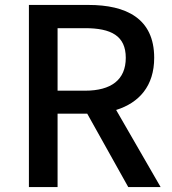

<svg xmlns="http://www.w3.org/2000/svg" viewBox="-20 -757 696 777"><path d="M213 -390V-643H324C430 -643 489 -612 489 -523C489 -434 430 -390 324 -390ZM499 0H630L450 -312C543 -341 604 -409 604 -523C604 -683 490 -737 338 -737H97V0H213V-297H333Z"/></svg>

Font: ChiuKong Gothic CL Medium
Style: Regular
Weight: 500
Designer: Ryoko NISHIZUKA 西塚涼子 (kana, bopomofo & ideographs); Paul D. Hunt (Latin, Greek & Cyrillic); Sandoll Communications 산돌커뮤니
Foundry: Adobe
Version: Version 1.300